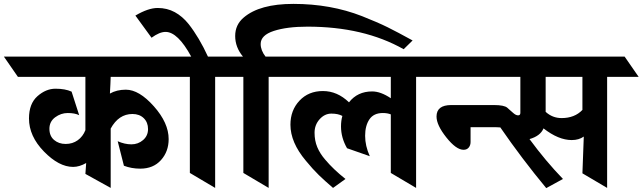

<svg xmlns="http://www.w3.org/2000/svg" viewBox="-112 -966 3303 987"><path d="M264 -108Q191 -108 114 -187Q37 -266 37 -357Q37 -433 80.5 -471.5Q124 -510 173.5 -510Q223 -510 256 -495L295 -374Q272 -385 236.5 -385Q201 -385 171.5 -363Q142 -341 142 -304Q142 -267 166 -246.5Q190 -226 225.5 -226Q261 -226 287.5 -245Q314 -264 327 -297V-571H-20L-92 -675H800L872 -571H457Q457 -560 455.5 -532.5Q454 -505 453 -485Q488 -505 535 -505Q603 -505 679 -419.5Q755 -334 755 -251Q755 -187 715.5 -143Q676 -99 609 -99Q564 -99 525 -114L493 -240Q529 -224 563.5 -224Q598 -224 623.5 -246Q649 -268 649 -302.5Q649 -337 627 -358.5Q605 -380 569 -380Q498 -380 457 -305V0L327 -72L331 -128Q296 -108 264 -108Z M994 -571V0L864 -77V-571H770L717 -675H871Q802 -802 739 -802Q708 -802 667 -772L584 -886Q650 -925 698.5 -925Q747 -925 786.5 -903.5Q826 -882 858 -842Q912 -773 957 -675H1084L1137 -571Z M1137 -675Q1097 -723 1097 -781Q1097 -839 1141 -876Q1223 -946 1396 -946Q1588 -946 1749 -883Q1830 -851 1880.5 -826Q1931 -801 2009 -758L1963 -713Q1758 -829 1469 -829Q1363 -829 1295.5 -807Q1228 -785 1228 -740Q1228 -707 1253 -675H1358L1420 -571H1269V0L1139 -77V-571H1049L987 -675Z M1641 -316Q1641 -346 1648 -370Q1626 -382 1591.5 -382Q1557 -382 1531 -353Q1505 -324 1505 -283.5Q1505 -243 1519 -209.5Q1533 -176 1560 -145Q1602 -95 1664 -46L1600 0Q1557 -37 1527 -66Q1497 -95 1460 -140Q1381 -234 1381 -325Q1381 -399 1427.5 -448.5Q1474 -498 1548 -498Q1622 -498 1682 -440Q1726 -496 1801 -496Q1845 -496 1897 -461V-571H1318L1246 -675H2117L2189 -571H2027V0L1897 -77V-378Q1880 -385 1856 -385Q1809 -385 1787 -352.5Q1765 -320 1765 -268Q1765 -216 1789 -163L1672 -204Q1641 -258 1641 -316Z M2882 -571H2693V-391Q2728 -359 2775 -359Q2842 -359 2882 -401ZM3009 -571V0L2882 -75L2889 -264Q2864 -246 2827 -246Q2759 -246 2682 -306Q2666 -267 2610 -251Q2693 -138 2782 -46L2696 1Q2570 -151 2460 -311Q2454 -312 2439 -312H2307V-236Q2307 -219 2297.5 -207.5Q2288 -196 2271 -196Q2233 -196 2182.5 -259.5Q2132 -323 2132 -367Q2132 -426 2208 -426H2427Q2480 -426 2496 -412Q2499 -409 2506 -403Q2513 -397 2526.5 -385Q2540 -373 2551.5 -373Q2563 -373 2563 -386V-571H2077L2005 -675H3099L3171 -571Z"/></svg>

Font: Halant
Style: Bold
Weight: 700
Designer: Hitesh Malaviya (Devanagari), Satya Rajpurohit (Latin)
Foundry: Indian Type Foundry
Version: Version 1.101;PS 1.0;hotconv 1.0.78;makeotf.lib2.5.61930; tt